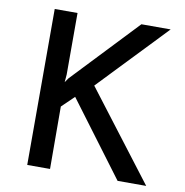

<svg xmlns="http://www.w3.org/2000/svg" viewBox="-81 -802 845 879"><g transform="rotate(10 341.5 -362.5)"><path d="M209 -439 206 -403 220 -423 506 -725H642L342 -411L656 0H523L265 -345L208 -290L209 0H103V-725H209Z"/></g></svg>

Font: Reem Kufi Fun
Style: Regular
Weight: 400
Designer: Khaled Hosny
Version: Version 1.005